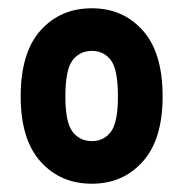

<svg xmlns="http://www.w3.org/2000/svg" viewBox="-20 -723 443 464"><path d="M30 -490Q30 -596 78 -649.5Q126 -703 202 -703Q277 -703 325 -649.5Q373 -596 373 -490Q373 -386 325 -332.5Q277 -279 202 -279Q126 -279 78 -332.5Q30 -386 30 -490ZM138 -490Q138 -427 155.5 -404.5Q173 -382 202 -382Q231 -382 248 -404.5Q265 -427 265 -490Q265 -555 248 -577.5Q231 -600 202 -600Q173 -600 155.5 -577.5Q138 -555 138 -490Z"/></svg>

Font: Radio Canada Condensed
Style: Bold
Weight: 700
Width: 3
Designer: Charles Daoud, Etienne Aubert Bonn, Alexandre Saumier Demers, Jacques Le Bailly
Foundry: Radio-Canada
Version: Version 2.104; ttfautohint (v1.8.4.7-5d5b);gftools[0.9.28.de